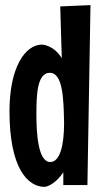

<svg xmlns="http://www.w3.org/2000/svg" viewBox="-20 -716 399 749"><path d="M215 -691 221 -489C189 -541 144 -542 144 -542C78 -542 17 -453 17 -282C17 -60 88 13 154 13C154 13 190 11 227 -44V6H321L333 -696ZM230 -236C230 -152 215 -84 176 -84C129 -84 122 -193 122 -269C122 -342 124 -432 174 -432C227 -432 228 -324 230 -236Z"/></svg>

Font: Mouse Memoirs
Style: Regular
Weight: 400
Designer: Astigmatic (AOETI)
Foundry: Astigmatic (AOETI)
Version: Version 1.000